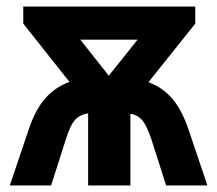

<svg xmlns="http://www.w3.org/2000/svg" viewBox="-20 -566 663 586"><path d="M576 -546V-494L433 -315Q477 -299 506.5 -264Q536 -229 556 -169L613 0H487L441 -144Q428 -182 414.5 -198.5Q401 -215 378 -219V0H249V-220Q223 -216 208.5 -199.5Q194 -183 182 -144L136 0H10L67 -169Q87 -230 117.5 -265Q148 -300 192 -316L51 -494V-546ZM400 -445H225L312 -335Z"/></svg>

Font: Noto IKEA Latin
Style: Bold
Weight: 700
Designer: Monotype Design Team
Foundry: Monotype Imaging Inc.
Version: Version 1.0